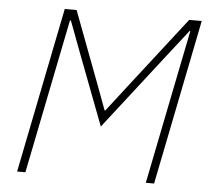

<svg xmlns="http://www.w3.org/2000/svg" viewBox="-51 -752 882 807"><g transform="rotate(5 390.5 -349.0)"><path d="M593 0 700 -533 724 -652H721L621 -524L384 -219L268 -524L220 -652H216L192 -533L85 0H50L190 -698H240L352 -401L394 -288H397L482 -398L715 -698H768L628 0Z"/></g></svg>

Font: IBM Plex Sans ExtraLight
Style: Italic
Weight: 250
Italic angle: -11.31°
Designer: Mike Abbink, Paul van der Laan, Pieter van Rosmalen
Foundry: Bold Monday
Version: Version 3.201